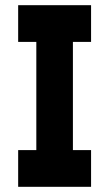

<svg xmlns="http://www.w3.org/2000/svg" viewBox="-20 -720 421 740"><path d="M50 0V-141.5H120V-558.5H50V-700H331V-558.5H261V-141.5H331V0Z"/></svg>

Font: Tourney Condensed Black
Style: Regular
Weight: 900
Width: 3
Designer: Tyler Finck
Foundry: Etcetera Type Co
Version: Version 1.010; ttfautohint (v1.8.3)